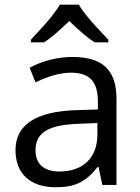

<svg xmlns="http://www.w3.org/2000/svg" viewBox="-20 -786 596 816"><path d="M111.3 -606V-617.2C152.8 -661.6 181.6 -693.8 198.2 -714.8C214.8 -735.8 227.1 -752.9 234.4 -766.1H315.4C322.8 -752.4 335 -734.9 353 -713.4C370.6 -691.4 399.9 -659.7 440.4 -617.2V-606H382.3C353.5 -624 317.9 -654.3 274.4 -696.8C230 -653.3 194.3 -623 167.5 -606ZM475.1 0H415L398.9 -76.2H395C341.8 -9.3 295.4 9.8 215.8 9.8C109.9 9.8 45.9 -46.9 45.9 -147.9C45.9 -255.9 132.3 -312.5 305.2 -317.9L396 -320.8V-354C396 -438 361.8 -477.1 282.2 -477.1C237.8 -477.1 187 -463.4 130.9 -436L106 -498C158.7 -526.9 224.1 -543.9 287.1 -543.9C414.6 -543.9 475.1 -490.2 475.1 -365.2ZM394 -263.2 313 -259.8C184.1 -255.4 130.9 -221.7 130.9 -147C130.9 -88.4 168 -57.1 231.9 -57.1C333 -57.1 394 -115.2 394 -214.8Z"/></svg>

Font: OpenSansEmoji
Style: Regular
Weight: 400
Foundry: MorbZ
Version: Version 1.000;PS 001.000;hotconv 1.0.70;makeotf.lib2.5.58329